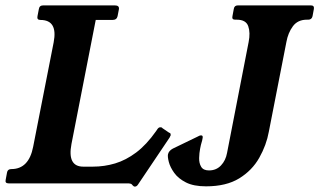

<svg xmlns="http://www.w3.org/2000/svg" viewBox="-34 -680 1184 712"><path d="M593 -188Q597 -187 598 -185Q599 -183 599 -178Q598 -177 597.5 -175.5Q597 -174 595 -170L478 4Q473 12 466 12Q464 12 461.5 10.5Q459 9 455 4Q452 0 438 0H-2Q-16 0 -13 -13L-8 -40Q-6 -53 8 -53Q73 -53 89 -136L165 -523Q181 -606 116 -606Q102 -606 105 -620L110 -646Q112 -660 126 -660H392Q409 -660 407 -646L402 -620Q399 -606 383 -606H321L231 -146Q215 -62 275 -62H310Q353 -62 393 -74Q433 -86 471 -114.5Q509 -143 545 -194L549 -200Q554 -208 560 -208Q563 -208 565 -207.5Q567 -207 568 -205ZM1119 -660Q1132 -660 1130 -647L1125 -620Q1122 -607 1109 -607H1104Q1070 -607 1052 -582.5Q1034 -558 1028 -524L963 -192Q954 -142 927.5 -95Q901 -48 853 -18.5Q805 11 730 11Q684 11 655.5 -3.5Q627 -18 612 -39Q597 -60 592 -79.5Q587 -99 589 -108Q592 -121 607 -129L698 -173Q706 -178 712 -178Q720 -178 717 -166Q716 -159 713.5 -151.5Q711 -144 708 -128Q705 -113 704.5 -94Q704 -75 712 -61.5Q720 -48 741 -48Q768 -48 785.5 -66.5Q803 -85 808 -113L888 -524Q895 -559 886.5 -583Q878 -607 844 -607H838Q825 -607 828 -620L833 -647Q835 -660 848 -660Z"/></svg>

Font: Young Serif Light
Style: Italic
Weight: 300
Italic angle: -10.979°
Designer: Bastien Sozeau
Foundry: NBR — Bastien Sozeau
Version: Version 5.001